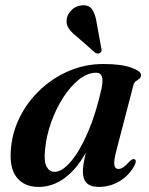

<svg xmlns="http://www.w3.org/2000/svg" viewBox="-20 -708 574 738"><path d="M428 -132Q416.5 -88.5 419.5 -73.5Q422.5 -58.5 435 -58.5Q444 -58.5 453.8 -65Q463.5 -71.5 478.5 -88Q490 -99 497 -96Q507 -91.5 496.5 -71Q476.5 -34 440 -11.8Q403.5 10.5 360 10.5Q327.5 10.5 313 -4.8Q298.5 -20 298.5 -48.5Q298.5 -73.5 310 -121.5Q275.5 -58.5 229 -24Q182.5 10.5 128 10.5Q73 10.5 43.8 -26.8Q14.5 -64 22.5 -140.5Q28 -202 57 -259.5Q86 -317 134 -362.5Q182 -408 244.2 -435Q306.5 -462 378 -462Q446 -462 484.8 -448Q523.5 -434 522 -418.5Q521.5 -409.5 515.2 -405Q509 -400.5 502.2 -395.8Q495.5 -391 493 -381.5ZM153.5 -136Q148 -87.5 159 -67.5Q170 -47.5 189.5 -47.5Q219 -47.5 253 -87.8Q287 -128 318.2 -200.5Q349.5 -273 370.5 -369Q383 -428.5 350 -428.5Q316.5 -428.5 283.8 -402.5Q251 -376.5 223.2 -333.5Q195.5 -290.5 177 -238.8Q158.5 -187 153.5 -136ZM350.5 -626 369.5 -522Q371 -517.5 370.5 -513.2Q370 -509 365.5 -505.5Q357 -499 347 -504.5L271.5 -570.5Q253 -585 243 -600.8Q233 -616.5 237 -638Q240.5 -655 256.2 -670.5Q272 -686 296.5 -687.5Q321 -689.5 333.2 -673Q345.5 -656.5 350.5 -626Z"/></svg>

Font: Fraunces 72pt S000 SemiBold
Style: Italic
Weight: 600
Italic angle: -16°
Version: Version 1.000; ttfautohint (v1.8.3)